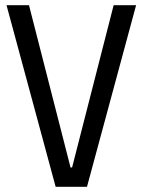

<svg xmlns="http://www.w3.org/2000/svg" viewBox="-20 -715 546 735"><path d="M193 0 5 -695H91L250 -74H256L415 -695H501L313 0Z"/></svg>

Font: Ruda
Style: Regular
Weight: 400
Designer: Mariela Monsalve and Angelina Sanchez
Foundry: Mariela Monsalve and Angelina Sanchez
Version: Version 2.000